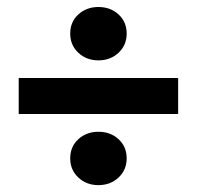

<svg xmlns="http://www.w3.org/2000/svg" viewBox="-20 -607 568 554"><path d="M34 -278.1V-381.9H494V-278.1ZM264 -72.8Q229.6 -72.8 206.1 -94.7Q182.6 -116.7 182.6 -150Q182.6 -184 206.1 -205.4Q229.6 -226.8 264 -226.8Q298.6 -226.8 322 -205.4Q345.5 -184 345.5 -150Q345.5 -116.7 322 -94.7Q298.6 -72.8 264 -72.8ZM264 -432.8Q229.6 -432.8 206.1 -454.7Q182.6 -476.7 182.6 -510Q182.6 -544 206.1 -565.4Q229.6 -586.8 264 -586.8Q298.6 -586.8 322 -565.4Q345.5 -544 345.5 -510Q345.5 -476.7 322 -454.7Q298.6 -432.8 264 -432.8Z"/></svg>

Font: Source Sans 3 Variable
Style: Regular
Weight: 200
Designer: Paul D. Hunt
Foundry: Adobe Systems Incorporated
Version: Version 3.026